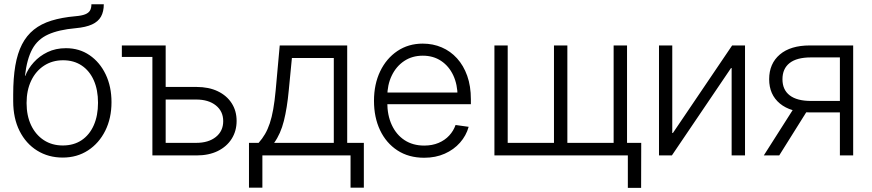

<svg xmlns="http://www.w3.org/2000/svg" viewBox="-20 -748 4198 924"><path d="M281.7 10.3Q212.9 10.3 158.9 -23.2Q105 -56.6 74.2 -117.7Q43.5 -178.7 43.5 -261.2V-293Q43.5 -372.1 53.7 -431.9Q64 -491.7 85.9 -534.4Q107.9 -577.1 142.8 -605.2Q177.7 -633.3 227.5 -648.7Q277.3 -664.1 342.8 -669.9Q373 -672.4 389.6 -679Q406.2 -685.5 413.1 -697.3Q419.9 -709 419.9 -727.5H479.5Q479.5 -692.4 466.1 -668.2Q452.6 -644 422.9 -630.4Q393.1 -616.7 343.8 -612.3Q262.2 -605 211.7 -582Q161.1 -559.1 135.3 -511.5Q109.4 -463.9 100.1 -382.8H101.6Q115.2 -418 142.6 -448.2Q169.9 -478.5 209 -497.3Q248 -516.1 297.4 -516.1Q361.8 -516.1 411.1 -482.4Q460.4 -448.7 488.5 -390.1Q516.6 -331.5 516.6 -256.3Q516.6 -179.2 486.6 -118.9Q456.5 -58.6 403.6 -24.2Q350.6 10.3 281.7 10.3ZM282.2 -47.9Q334.5 -47.9 372.6 -73.2Q410.6 -98.6 431.2 -145Q451.7 -191.4 451.7 -253.4Q451.7 -315.4 431.4 -361.3Q411.1 -407.2 373.3 -432.6Q335.4 -458 283.7 -458Q231.9 -458 192.1 -432.1Q152.3 -406.2 130.1 -359.9Q107.9 -313.5 107.9 -252Q107.9 -191.4 129.6 -145.5Q151.4 -99.6 190.7 -73.7Q230 -47.9 282.2 -47.9Z M566.4 -474.1V-529.3H743.2V-474.1ZM766.1 -329.6H925.3Q984.9 -329.6 1028.1 -308.8Q1071.3 -288.1 1095 -251.2Q1118.7 -214.4 1118.7 -166Q1118.7 -117.7 1095 -80.1Q1071.3 -42.5 1028.1 -21.2Q984.9 0 925.3 0H713.4V-529.3H777.3V-60.5H924.3Q983.4 -60.5 1018.8 -88.9Q1054.2 -117.2 1054.2 -165Q1054.2 -212.4 1018.8 -240.7Q983.4 -269 924.3 -269H766.1Z M1178.2 155.3V-60.5H1224.6Q1242.2 -80.1 1255.4 -102.8Q1268.6 -125.5 1278.3 -154.5Q1288.1 -183.6 1294.9 -222.2Q1301.8 -260.7 1306.6 -312.5L1326.2 -529.3H1650.9V-60.5H1731V155.3H1667V0H1242.7V155.3ZM1299.3 -60.5H1586.4V-468.8H1384.8L1369.6 -312.5Q1361.8 -228.5 1346.2 -166.3Q1330.6 -104 1299.3 -60.5Z M2021.5 11.2Q1946.8 11.2 1892.6 -24.2Q1838.4 -59.6 1809.1 -121.3Q1779.8 -183.1 1779.8 -262.7Q1779.8 -342.8 1809.6 -404.8Q1839.4 -466.8 1892.3 -502.4Q1945.3 -538.1 2014.6 -538.1Q2063.5 -538.1 2105.7 -520Q2147.9 -502 2179.4 -467.3Q2210.9 -432.6 2228.5 -383.1Q2246.1 -333.5 2246.1 -270V-246.6H1817.4V-302.7H2210.4L2182.1 -283.2Q2182.1 -340.8 2161.4 -385.3Q2140.6 -429.7 2103 -454.8Q2065.4 -480 2014.6 -480Q1963.4 -480 1925 -454.3Q1886.7 -428.7 1865.2 -384Q1843.8 -339.4 1843.8 -282.7V-254.9Q1843.8 -193.4 1865.5 -146.5Q1887.2 -99.6 1927 -73.5Q1966.8 -47.4 2021.5 -47.4Q2060.1 -47.4 2090.6 -60.3Q2121.1 -73.2 2141.8 -95.7Q2162.6 -118.2 2172.4 -146.5L2235.4 -137.7Q2223.6 -95.2 2193.8 -61.5Q2164.1 -27.8 2120.1 -8.3Q2076.2 11.2 2021.5 11.2Z M2359.4 -529.3H2423.3V-60.5H2646V-529.3H2710.4V-60.5H2933.1V-529.3H2997.6V0H2359.4ZM3001.5 156.2V0H2959.5V-60.5H3065.9L3065.4 156.2Z M3565.4 0H3501V-420.4H3498L3213.4 0H3151.4V-529.3H3215.3V-107.9H3218.3L3503.4 -529.3H3565.4Z M4085.9 0H4022V-471.7H3882.3Q3814.5 -471.7 3780 -444.6Q3745.6 -417.5 3745.6 -366.7Q3745.6 -315.9 3780.5 -289.1Q3815.4 -262.2 3883.3 -262.2H4049.8V-207H3878.9Q3784.7 -207 3733.2 -249.8Q3681.6 -292.5 3681.6 -366.7Q3681.6 -441.9 3732.9 -485.6Q3784.2 -529.3 3877.4 -529.3H4085.9ZM3730 0H3655.8L3808.1 -239.3H3879.9Z"/></svg>

Font: Inter 24pt Light
Style: Regular
Weight: 300
Designer: Rasmus Andersson
Foundry: rsms
Version: Version 4.001;git-66647c0bb